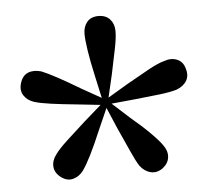

<svg xmlns="http://www.w3.org/2000/svg" viewBox="-39 -865 561 512"><g transform="rotate(-5 241.0 -609.0)"><path d="M235 -591 219 -664Q210 -704 205.5 -733.5Q201 -763 201 -779Q201 -798 211.5 -810.5Q222 -823 242 -823Q262 -823 273 -810.5Q284 -798 284 -779Q284 -760 278 -731.5Q272 -703 264 -664L247 -591ZM240 -585 166 -593Q125 -597 96 -601Q67 -605 51 -610Q33 -616 24 -630Q15 -644 21 -663Q27 -683 42.5 -689Q58 -695 78 -689Q93 -683 119 -669Q145 -655 180 -634L244 -598ZM247 -588 217 -520Q201 -482 188 -456Q175 -430 165 -416Q154 -401 137.5 -396.5Q121 -392 105 -404Q89 -416 87.5 -432.5Q86 -449 98 -465Q108 -479 130 -499.5Q152 -520 181 -546L237 -595ZM247 -596 302 -546Q333 -520 354 -499Q375 -478 384 -465Q396 -449 394.5 -432.5Q393 -416 378 -404Q362 -392 345 -396Q328 -400 316 -416Q307 -430 295 -457Q283 -484 266 -521L237 -589ZM240 -598 304 -636Q339 -656 364.5 -670Q390 -684 406 -688Q425 -695 441 -688.5Q457 -682 462 -663Q468 -644 459.5 -630Q451 -616 432 -609Q415 -604 386 -600.5Q357 -597 317 -593L244 -586Z"/></g></svg>

Font: Noto Serif KR ExtraLight SemiBold
Style: Regular
Weight: 600
Version: Version 2.002-H1;hotconv 1.1.0;makeotfexe 2.6.0